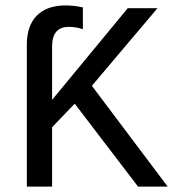

<svg xmlns="http://www.w3.org/2000/svg" viewBox="-20 -689 640 709"><path d="M489.7 0 255.9 -306.2 172.4 -219.2V0H79.1V-524.4Q79.1 -594.2 116.2 -631.6Q153.3 -668.9 221.7 -668.9Q253.9 -668.9 286.1 -661.6V-581.1Q261.7 -589.8 233.9 -589.8Q172.4 -589.8 172.4 -517.6V-320.3L451.7 -658.7H561.5L319.3 -372.1L599.1 0Z"/></svg>

Font: Liberation Mono
Style: Regular
Weight: 400
Monospace: yes
Designer: Steve Matteson
Foundry: Ascender Corporation
Version: Version 2.1.5